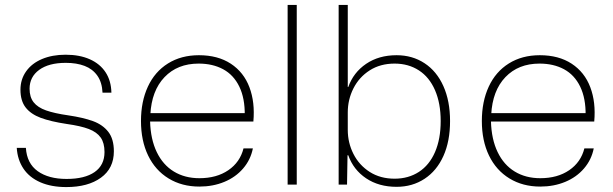

<svg xmlns="http://www.w3.org/2000/svg" viewBox="-20 -749 2487 779"><path d="M48 -149H85Q89 -86 133 -54.5Q177 -23 250 -23Q324 -23 364 -51Q404 -79 404 -132Q404 -169 388.5 -191Q373 -213 340.5 -225.5Q308 -238 251 -246Q185 -256 145 -271Q105 -286 84 -313Q63 -340 63 -385Q63 -427 86 -459.5Q109 -492 150.5 -509.5Q192 -527 246 -527Q303 -527 344.5 -508.5Q386 -490 408.5 -455.5Q431 -421 432 -373H396Q394 -415 375 -442Q356 -469 323.5 -481.5Q291 -494 247 -494Q178 -494 139 -465.5Q100 -437 100 -389Q100 -355 116.5 -334Q133 -313 167 -301Q201 -289 257 -281Q318 -272 357.5 -257.5Q397 -243 419.5 -214Q442 -185 442 -135Q442 -66 389.5 -28Q337 10 249 10Q188 10 143.5 -9.5Q99 -29 75 -65Q51 -101 48 -149Z M552 -258Q552 -337 580 -397.5Q608 -458 661.5 -491.5Q715 -525 787 -525Q864 -525 916.5 -490.5Q969 -456 992 -395Q1015 -334 1008 -256H589Q591 -184 616 -132Q641 -80 685.5 -53Q730 -26 789 -26Q859 -26 906.5 -58.5Q954 -91 968 -147H1006Q997 -101 966.5 -65.5Q936 -30 890 -11Q844 8 789 8Q718 8 664 -25Q610 -58 581 -118Q552 -178 552 -258ZM585 -290H978L973 -281Q974 -350 951 -397.5Q928 -445 885.5 -468Q843 -491 786 -491Q700 -491 647.5 -436Q595 -381 590 -284Z M1147 -729H1184V0H1147Z M1393 -119H1390L1388 0H1354V-729H1391V-396H1393Q1414 -455 1465.5 -490Q1517 -525 1589 -525Q1653 -525 1702.5 -492.5Q1752 -460 1779 -399.5Q1806 -339 1806 -258Q1806 -176 1779 -116Q1752 -56 1702.5 -23.5Q1653 9 1589 9Q1517 9 1465.5 -25.5Q1414 -60 1393 -119ZM1768 -258Q1768 -330 1745 -383Q1722 -436 1679.5 -463.5Q1637 -491 1581 -491Q1523 -491 1480 -463.5Q1437 -436 1414 -390.5Q1391 -345 1391 -293V-222Q1391 -170 1414 -124.5Q1437 -79 1480 -51.5Q1523 -24 1581 -24Q1637 -24 1679.5 -51.5Q1722 -79 1745 -132Q1768 -185 1768 -258Z M1935 -258Q1935 -337 1963 -397.5Q1991 -458 2044.5 -491.5Q2098 -525 2170 -525Q2247 -525 2299.5 -490.5Q2352 -456 2375 -395Q2398 -334 2391 -256H1972Q1974 -184 1999 -132Q2024 -80 2068.5 -53Q2113 -26 2172 -26Q2242 -26 2289.5 -58.5Q2337 -91 2351 -147H2389Q2380 -101 2349.5 -65.5Q2319 -30 2273 -11Q2227 8 2172 8Q2101 8 2047 -25Q1993 -58 1964 -118Q1935 -178 1935 -258ZM1968 -290H2361L2356 -281Q2357 -350 2334 -397.5Q2311 -445 2268.5 -468Q2226 -491 2169 -491Q2083 -491 2030.5 -436Q1978 -381 1973 -284Z"/></svg>

Font: Mona Sans VF XLt
Style: Regular
Weight: 200
Designer: Deni Anggara
Foundry: GitHub
Version: Version 2.000;Glyphs 3.2.3 (3260)